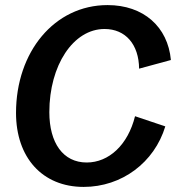

<svg xmlns="http://www.w3.org/2000/svg" viewBox="-20 -721 700 755"><path d="M309 14C459 14 587 -82 630 -224L511 -264C483 -151 408 -82 321 -82C228 -82 174 -159 174 -280C174 -464 268 -607 391 -607C474 -607 526 -546 527 -451L652 -485C640 -616 544 -701 403 -701C194 -701 43 -517 43 -277C43 -102 146 14 309 14Z"/></svg>

Font: Ronzino Medium
Style: Italic
Weight: 500
Italic angle: -7.99998°
Designer: Nunzio Mazzaferro
Foundry: Collletttivo
Version: Version 1.000;Glyphs 3.3 (3337)